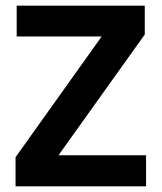

<svg xmlns="http://www.w3.org/2000/svg" viewBox="-20 -659 572 679"><path d="M496.5 -110V0H35V-103L339.5 -530H39V-639H492V-537L187 -110Z"/></svg>

Font: Anek Gurmukhi SemiBold
Style: Regular
Weight: 600
Designer: Sarang Kulkarni (Gurmukhi), Yesha Goshar (Latin)
Foundry: Ek Type
Version: Version 1.003